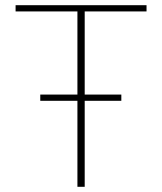

<svg xmlns="http://www.w3.org/2000/svg" viewBox="-20 -719 624 739"><path d="M278 -331H135V-355H278V-675H40V-699H544V-675H306V-355H447V-331H306V0H278Z"/></svg>

Font: Prompt Thin
Style: Regular
Weight: 250
Designer: Katatrad Team
Foundry: CadsonDemak
Version: Version 1.001